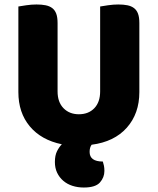

<svg xmlns="http://www.w3.org/2000/svg" viewBox="-20 -635 704 857"><path d="M256 9Q164 -10 113 -71Q62 -132 62 -224V-606Q73 -608 97 -611.5Q121 -615 143 -615Q166 -615 183.5 -611.5Q201 -608 213 -599Q225 -590 231 -574Q237 -558 237 -532V-227Q237 -179 263.5 -152Q290 -125 332 -125Q375 -125 401 -152Q427 -179 427 -227V-606Q438 -608 462 -611.5Q486 -615 508 -615Q531 -615 548.5 -611.5Q566 -608 578 -599Q590 -590 596 -574Q602 -558 602 -532V-224Q602 -128 546 -65Q490 -2 389 11Q380 23 380 43Q380 86 439 86Q442 95 444 105Q446 115 446 128Q446 157 426 179.5Q406 202 354 202Q327 202 303.5 194.5Q280 187 262.5 172Q245 157 235 136Q225 115 225 88Q225 59 234.5 40Q244 21 256 9Z"/></svg>

Font: Baloo Paaji
Style: Regular
Weight: 400
Designer: Shuchita Grover and Ek Type
Foundry: Ek Type
Version: Version 1.443;PS 1.000;hotconv 16.6.51;makeotf.lib2.5.65220;